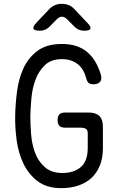

<svg xmlns="http://www.w3.org/2000/svg" viewBox="-20 -970 640 1000"><path d="M437 -275Q437 -293 427.5 -299Q418 -305 399 -305H320Q299 -305 289.5 -314.5Q280 -324 280 -344Q280 -365 289.5 -374.5Q299 -384 320 -384H441Q479 -384 497.5 -366Q516 -348 516 -309V-200Q516 -146 499.5 -106.5Q483 -67 454.5 -41.5Q426 -16 386 -3Q346 10 300 10Q224 10 176.5 -26Q129 -62 102.5 -117Q76 -172 67 -238Q58 -304 59 -364Q60 -426 68.5 -492.5Q77 -559 102 -614Q127 -669 175 -705Q223 -741 302 -741Q344 -741 376.5 -730.5Q409 -720 433.5 -699.5Q458 -679 475.5 -650Q493 -621 505 -582Q512 -558 501.5 -544.5Q491 -531 467 -531Q451 -531 442.5 -537.5Q434 -544 429 -562Q417 -611 384 -636.5Q351 -662 302 -662Q246 -662 213.5 -630.5Q181 -599 164.5 -554Q148 -509 143.5 -457.5Q139 -406 138 -366Q138 -323 142 -271Q146 -219 162.5 -174.5Q179 -130 213.5 -99.5Q248 -69 306 -69Q365 -69 401 -100Q437 -131 437 -200ZM188 -810Q159 -810 154.5 -820.5Q150 -831 170 -852L237 -923Q251 -937 267 -943.5Q283 -950 302 -950Q321 -950 337.5 -943.5Q354 -937 367 -923L435 -851Q455 -831 451 -820.5Q447 -810 418 -810Q404 -810 391.5 -815Q379 -820 369 -830L329 -870Q316 -883 302.5 -883Q289 -883 276 -870L238 -831Q228 -821 215.5 -815.5Q203 -810 188 -810Z"/></svg>

Font: Maple Mono NL Light
Style: Regular
Weight: 300
Monospace: yes
Designer: subframe7536
Version: Version 7.000